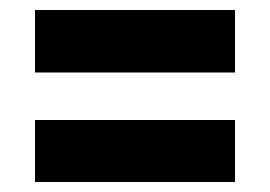

<svg xmlns="http://www.w3.org/2000/svg" viewBox="-20 -536 540 384"><path d="M450 -391V-516H50V-391ZM450 -172V-296H50V-172Z"/></svg>

Font: Noto Sans Mono UI Condensed ExtraBold
Style: Regular
Weight: 800
Width: 3
Designer: Monotype Design team
Foundry: Monotype Imaging Inc.
Version: 1.000